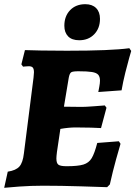

<svg xmlns="http://www.w3.org/2000/svg" viewBox="-25 -886 646 916"><path d="M293 -93Q347 -93 373 -101Q399 -109 412.5 -131.5Q426 -154 439 -204L542 -212L550 -200Q545 -184 529 -126.5Q513 -69 499 -6L486 7Q457 6 361 3Q265 0 181 0Q123 0 67 4Q11 8 -5 10L12 -67Q51 -73 67.5 -91.5Q84 -110 89 -154L135 -516Q137 -536 137 -541Q137 -557 131.5 -563.5Q126 -570 112 -570Q104 -570 96 -569Q88 -568 85 -568L77 -579L94 -647Q114 -646 171.5 -645Q229 -644 294 -644Q506 -644 592 -656L601 -643Q599 -636 591.5 -610Q584 -584 573 -540Q562 -496 555 -455L444 -447Q445 -453 448.5 -471Q452 -489 452 -501Q452 -520 443.5 -529.5Q435 -539 413.5 -542.5Q392 -546 349 -546Q322 -546 314.5 -541Q307 -536 303 -515L280 -377L365 -376Q384 -376 423 -379Q462 -382 475 -383L483 -372L457 -275Q445 -276 410 -277Q375 -278 336 -278Q303 -278 263 -271L255 -217Q244 -149 244 -130Q244 -107 254 -100Q264 -93 293 -93ZM282 -763Q282 -809 309.5 -837.5Q337 -866 382 -866Q415 -866 433.5 -847.5Q452 -829 452 -796Q452 -751 424.5 -722.5Q397 -694 353 -694Q318 -694 300 -712.5Q282 -731 282 -763Z"/></svg>

Font: Alegreya SC ExtraBold
Style: Italic
Weight: 800
Italic angle: -7°
Designer: Juan Pablo del Peral
Foundry: Huerta Tipografica
Version: Version 2.007; ttfautohint (v1.6)